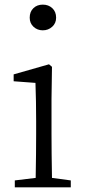

<svg xmlns="http://www.w3.org/2000/svg" viewBox="-20 -797 363 817"><path d="M106.4 -721.7Q106.4 -747.1 122.1 -762.2Q137.7 -777.3 162.1 -777.3Q186.5 -777.3 202.6 -762.2Q218.8 -747.1 218.8 -721.7Q218.8 -698.2 202.1 -683.1Q185.5 -668 162.1 -668Q138.7 -668 122.6 -683.1Q106.4 -698.2 106.4 -721.7ZM201.2 -40 281.2 -29.3V0H43V-29.3L131.8 -40Q133.8 -149.4 133.8 -226.6V-282.2Q133.8 -365.2 130.9 -444.3L38.1 -451.2V-480.5L188.5 -523.4L201.2 -512.7L199.2 -376V-226.6Q199.2 -149.4 201.2 -40Z"/></svg>

Font: GenYoMin TW TTF Light
Style: Regular
Weight: 300
Version: Version 1.300